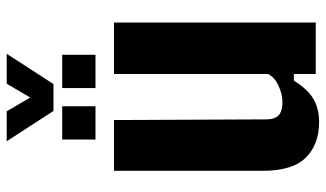

<svg xmlns="http://www.w3.org/2000/svg" viewBox="-219 -740 969 571"><g transform="rotate(-90 265.5 -454.5)"><path d="M188 10Q122 10 82.5 -29.2Q43 -68.5 43 -159V-600H194L196 -146Q196 -122 208 -110.5Q220 -99 247 -99Q271 -99 296.2 -110.8Q321.5 -122.5 331 -142V-600H484V0H331V-65H311Q286.5 -24.5 257.2 -7.2Q228 10 188 10ZM289 -655V-754H388V-655ZM136 -655V-754H235V-655ZM221 -780 131 -919H220L261 -849L302 -919H391L301 -780Z"/></g></svg>

Font: Big Shoulders Text Thin Black
Style: Regular
Weight: 900
Version: Version 2.002